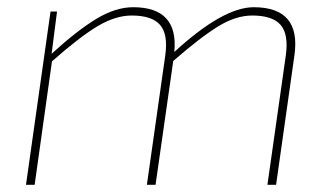

<svg xmlns="http://www.w3.org/2000/svg" viewBox="-20 -512 916 532"><path d="M138 -480 123 -363Q193 -427 246.5 -459.5Q300 -492 349 -492Q475 -492 463 -368Q598 -492 683 -492Q814 -492 796 -360L745 0H721L772 -359Q780 -417 757.5 -443Q735 -469 679 -469Q634 -469 585.5 -439.5Q537 -410 460 -343L411 0H387L438 -359Q446 -417 423.5 -443Q401 -469 345 -469Q300 -469 250.5 -439.5Q201 -410 124 -342L76 0H52L120 -480Z"/></svg>

Font: Ezarion Thin
Style: Italic
Weight: 250
Italic angle: -8°
Designer: Natanael Gama
Version: Version 1.001;PS 001.001;hotconv 1.0.70;makeotf.lib2.5.58329